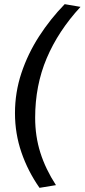

<svg xmlns="http://www.w3.org/2000/svg" viewBox="-20 -760 407 923"><path d="M367 -727Q260 -611 204.5 -480Q149 -349 149 -194Q149 -105 174 -26Q199 53 249 130L170 143Q114 63 83 -27.5Q52 -118 52 -216Q52 -316 83 -409Q114 -502 168 -585.5Q222 -669 291 -740Z"/></svg>

Font: Rosario SemiBold
Style: Italic
Weight: 600
Italic angle: -8.05°
Designer: Hector Gatti
Foundry: Omnibus Type
Version: Version 1.101; ttfautohint (v1.8.1.43-b0c9)